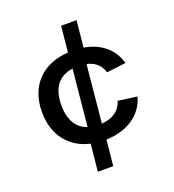

<svg xmlns="http://www.w3.org/2000/svg" viewBox="-139 -824 898 989"><g transform="rotate(-20 310.0 -330.0)"><path d="M552.5 -238.5 448.5 -252.5C433.5 -200 389.5 -174 332.5 -170L363 -485.5C405.5 -476 436 -451.5 448 -409L553 -422C531 -503.5 467 -555 377.5 -570L392 -715.5H307.5L293.5 -574C154.5 -565 62.5 -477.5 62.5 -330.5C62.5 -202 133.5 -117.5 243 -92.5L228 56H312.5L326.5 -84.5C439.5 -88 527 -143 552.5 -238.5ZM168.5 -330C168.5 -429 214 -478 287.5 -488L257 -178.5C202 -197 168.5 -245.5 168.5 -330Z"/></g></svg>

Font: Monaspace Krypton Medium
Style: Regular
Weight: 500
Designer: Riley Cran & the Lettermatic Team
Foundry: Lettermatic
Version: Version 1.101 (Monaspace Krypton)